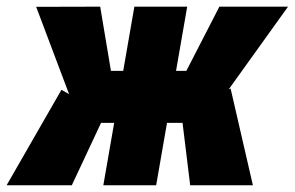

<svg xmlns="http://www.w3.org/2000/svg" viewBox="-44 -548 873 568"><path d="M192.4 -184.6 63 -527.8 252.4 -528.3 284.2 -338.4H371.1L325.7 -184.6ZM267.1 -210.4 168.5 0H-24.4L137.7 -282.2ZM509.8 -528.3 418 0H261.7L353.5 -528.3ZM808.1 -528.3 561.5 -184.6H420.9L430.7 -338.4H507.3L605 -528.3ZM518.6 0 491.7 -219.7 638.2 -286.1 704.1 0Z"/></svg>

Font: Roboto Condensed Black
Style: Italic
Weight: 900
Italic angle: -12°
Designer: Christian Robertson
Foundry: Google
Version: Version 3.008; 2023